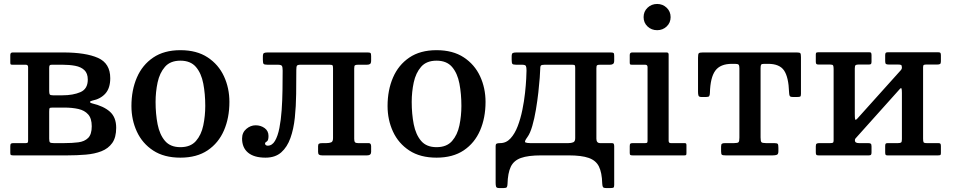

<svg xmlns="http://www.w3.org/2000/svg" viewBox="-20 -785 4816 970"><path d="M110 -458H42.5Q35 -458 33.5 -460.2Q32 -462.5 32 -470V-507Q32 -520 44 -520H299.5Q413 -520 475 -492.5Q537 -465 537 -390Q537 -340 512.5 -312.5Q488 -285 445.5 -276.5Q434.5 -274 435 -269.5Q435.5 -265 444.5 -263Q503.5 -249 535.2 -220.8Q567 -192.5 567 -139.5Q567 -90.5 547 -62.5Q527 -34.5 492.5 -21Q458 -7.5 413.5 -3.8Q369 0 319.5 0H47.5Q38.5 0 35.2 -2Q32 -4 32 -12V-47Q32 -57 35.8 -59.5Q39.5 -62 48.5 -62H110.5Q118.5 -62 120.2 -65Q122 -68 122 -76V-446Q122 -458 110 -458ZM228.5 -442V-325.5Q228.5 -312 231.5 -307.8Q234.5 -303.5 247.5 -303.5H295.5Q349 -303.5 386.2 -319.5Q423.5 -335.5 423.5 -383Q423.5 -414.5 406.2 -430.8Q389 -447 360 -452.5Q331 -458 295.5 -458H242.5Q233.5 -458 231 -454.8Q228.5 -451.5 228.5 -442ZM228.5 -220.5V-84.5Q228.5 -70 232.2 -66Q236 -62 251.5 -62H305Q344.5 -62 375.8 -66Q407 -70 425.2 -88Q443.5 -106 443.5 -147Q443.5 -187 425.2 -207.2Q407 -227.5 375.8 -234.5Q344.5 -241.5 305 -241.5H247.5Q232.5 -241.5 230.5 -238.5Q228.5 -235.5 228.5 -220.5Z M644 -249.5Q644 -329.5 671.5 -393.2Q699 -457 754 -494.2Q809 -531.5 891.5 -531.5Q974 -531.5 1029 -495.2Q1084 -459 1111.5 -399.5Q1139 -340 1139 -270Q1139 -190 1111.5 -126.2Q1084 -62.5 1029 -25.5Q974 11.5 891.5 11.5Q809 11.5 754 -24.5Q699 -60.5 671.5 -120Q644 -179.5 644 -249.5ZM766 -270Q766 -209.5 776.2 -157.2Q786.5 -105 813.5 -73.2Q840.5 -41.5 891.5 -41.5Q942.5 -41.5 969.8 -72.5Q997 -103.5 1007 -151.5Q1017 -199.5 1017 -250Q1017 -310.5 1007 -362.8Q997 -415 969.8 -446.8Q942.5 -478.5 891.5 -478.5Q840.5 -478.5 813.5 -447.5Q786.5 -416.5 776.2 -368.5Q766 -320.5 766 -270Z M1203 -85Q1203 -115.5 1224.5 -133.8Q1246 -152 1271.5 -152Q1297.5 -152 1317 -137.8Q1336.5 -123.5 1336.5 -98Q1336.5 -75 1327.8 -70.2Q1319 -65.5 1319 -60Q1319 -54 1323.5 -51.5Q1328 -49 1332 -49Q1355 -49 1369.2 -73.2Q1383.5 -97.5 1391.5 -138.2Q1399.5 -179 1403 -228.8Q1406.5 -278.5 1407.2 -330.5Q1408 -382.5 1408 -428.5Q1408 -446 1404.2 -452Q1400.5 -458 1383 -458H1331.5Q1315.5 -458 1311.8 -462.2Q1308 -466.5 1308 -483V-498.5Q1308 -514 1313.5 -517Q1319 -520 1333 -520H1836.5Q1848.5 -520 1851.8 -517Q1855 -514 1855 -501.5V-479.5Q1855 -466 1849.8 -462Q1844.5 -458 1834 -458H1789.5Q1777 -458 1773.2 -455Q1769.5 -452 1769.5 -439V-83.5Q1769.5 -71 1773.5 -66.5Q1777.5 -62 1788.5 -62H1842.5Q1855 -62 1855 -46V-17.5Q1855 0 1834.5 0H1608Q1597 0 1592 -3.5Q1587 -7 1587 -17.5V-46.5Q1587 -56 1591.5 -59Q1596 -62 1610.5 -62H1629.5Q1643.5 -62 1653 -65.8Q1662.5 -69.5 1662.5 -87V-439Q1662.5 -450 1660.5 -454Q1658.5 -458 1646 -458H1499Q1483.5 -458 1480.2 -453Q1477 -448 1477 -432Q1477 -372.5 1476.2 -310.2Q1475.5 -248 1469.5 -190.5Q1463.5 -133 1447.2 -87.5Q1431 -42 1400.8 -15.2Q1370.5 11.5 1321.5 11.5Q1263.5 11.5 1233.2 -13.8Q1203 -39 1203 -85Z M1938 -249.5Q1938 -329.5 1965.5 -393.2Q1993 -457 2048 -494.2Q2103 -531.5 2185.5 -531.5Q2268 -531.5 2323 -495.2Q2378 -459 2405.5 -399.5Q2433 -340 2433 -270Q2433 -190 2405.5 -126.2Q2378 -62.5 2323 -25.5Q2268 11.5 2185.5 11.5Q2103 11.5 2048 -24.5Q1993 -60.5 1965.5 -120Q1938 -179.5 1938 -249.5ZM2060 -270Q2060 -209.5 2070.2 -157.2Q2080.5 -105 2107.5 -73.2Q2134.5 -41.5 2185.5 -41.5Q2236.5 -41.5 2263.8 -72.5Q2291 -103.5 2301 -151.5Q2311 -199.5 2311 -250Q2311 -310.5 2301 -362.8Q2291 -415 2263.8 -446.8Q2236.5 -478.5 2185.5 -478.5Q2134.5 -478.5 2107.5 -447.5Q2080.5 -416.5 2070.2 -368.5Q2060 -320.5 2060 -270Z M2993 -440V-84Q2993 -62 3012 -62H3072Q3079 -62 3081 -57.5Q3083 -53 3083 -46V149.5Q3083 160.5 3079.2 162.8Q3075.5 165 3064 165H3042Q3028.5 165 3025.8 159.2Q3023 153.5 3022.5 141.5Q3021 87 3005.8 56.2Q2990.5 25.5 2954.2 12.8Q2918 0 2853 0H2714Q2648.5 0 2612 13Q2575.5 26 2560.5 57.5Q2545.5 89 2544 144.5Q2543.5 156 2540.5 160.5Q2537.5 165 2525 165H2501Q2488.5 165 2486.2 157.8Q2484 150.5 2484 139.5V-48Q2484 -56 2488.5 -59Q2493 -62 2507 -62Q2537.5 -62 2559.2 -85.8Q2581 -109.5 2595.5 -147.5Q2610 -185.5 2619 -229.8Q2628 -274 2632.5 -315.5Q2637 -357 2638.5 -387.5Q2640 -418 2640 -428.5Q2640 -445.5 2636.8 -451.8Q2633.5 -458 2616.5 -458H2587.5Q2572 -458 2568.5 -462.5Q2565 -467 2565 -483V-500Q2565 -514.5 2570.8 -517.2Q2576.5 -520 2590 -520H3065Q3076.5 -520 3079.8 -517.2Q3083 -514.5 3083 -503V-479Q3083 -466 3077.2 -462Q3071.5 -458 3062 -458H3012Q3000 -458 2996.5 -455.2Q2993 -452.5 2993 -440ZM2731.5 -458Q2715.5 -458 2712.2 -453.2Q2709 -448.5 2709 -432Q2709 -423.5 2706.8 -392.2Q2704.5 -361 2699.8 -318.5Q2695 -276 2687.5 -231Q2680 -186 2669.2 -148.8Q2658.5 -111.5 2644.5 -92.5Q2627 -69 2634.5 -65.5Q2642 -62 2658.5 -62H2852Q2865.5 -62 2875.8 -66Q2886 -70 2886 -87V-441Q2886 -451 2884.2 -454.5Q2882.5 -458 2871 -458Z M3231.5 -698.5Q3231.5 -727 3251.5 -746Q3271.5 -765 3300 -765Q3328 -765 3348 -746Q3368 -727 3368 -698.5Q3368 -670 3348 -651.2Q3328 -632.5 3300 -632.5Q3271.5 -632.5 3251.5 -651.2Q3231.5 -670 3231.5 -698.5ZM3239.5 -458H3172Q3165 -458 3163.2 -460.2Q3161.5 -462.5 3161.5 -469.5V-507Q3161.5 -520 3174 -520H3348Q3358 -520 3358 -509.5V-74Q3358 -62 3368.5 -62H3436Q3443 -62 3445.5 -60.5Q3448 -59 3448 -51.5V-12.5Q3448 -5 3446.5 -2.5Q3445 0 3437.5 0H3176.5Q3168 0 3164.8 -2Q3161.5 -4 3161.5 -12V-47Q3161.5 -57 3165 -59.5Q3168.5 -62 3177.5 -62H3239.5Q3248 -62 3249.8 -64.8Q3251.5 -67.5 3251.5 -75.5V-446Q3251.5 -458 3239.5 -458Z M3623 -20.5V-44.5Q3623 -56.5 3627.8 -59.2Q3632.5 -62 3644 -62H3688.5Q3706.5 -62 3711 -66.5Q3715.5 -71 3715.5 -89.5V-440Q3715.5 -454 3711.5 -458.2Q3707.5 -462.5 3693.5 -462.5H3678Q3619 -462.5 3593.8 -428Q3568.5 -393.5 3566.5 -315.5Q3566 -304 3563 -299.5Q3560 -295 3547.5 -295H3523.5Q3511 -295 3508.8 -302.2Q3506.5 -309.5 3506.5 -320.5V-493.5Q3506.5 -511 3510 -515.5Q3513.5 -520 3530.5 -520H4005.5Q4020.5 -520 4023.5 -515.8Q4026.5 -511.5 4026.5 -496.5V-310.5Q4026.5 -299.5 4022.8 -297.2Q4019 -295 4007.5 -295H3986Q3972 -295 3969.5 -300.8Q3967 -306.5 3966.5 -318.5Q3964 -395 3941.2 -428.8Q3918.5 -462.5 3860.5 -462.5H3841.5Q3828.5 -462.5 3825.5 -458.5Q3822.5 -454.5 3822.5 -441V-90.5Q3822.5 -71.5 3826.8 -66.8Q3831 -62 3849.5 -62H3891.5Q3906.5 -62 3909.5 -57.5Q3912.5 -53 3912.5 -37.5V-21Q3912.5 -6 3904.8 -3Q3897 0 3883.5 0H3646Q3631 0 3627 -3.2Q3623 -6.5 3623 -20.5Z M4643.5 -84.5Q4643.5 -71.5 4645.8 -66.8Q4648 -62 4661.5 -62H4720.5Q4728.5 -62 4731 -58.8Q4733.5 -55.5 4733.5 -47V-11Q4733.5 -3 4729.8 -1.5Q4726 0 4718 0H4463Q4455.5 0 4453.8 -3.8Q4452 -7.5 4452 -15.5V-47.5Q4452 -56 4454.5 -59Q4457 -62 4464.5 -62H4516.5Q4528.5 -62 4532.5 -65.2Q4536.5 -68.5 4536.5 -81.5V-315.5Q4536.5 -330.5 4534.8 -336.8Q4533 -343 4526.5 -336L4307 -91Q4304 -87.5 4301.5 -84.8Q4299 -82 4299 -75.5Q4299 -62 4319.5 -62H4365.5Q4375.5 -62 4379.2 -59Q4383 -56 4383 -45V-15Q4383 -6 4380.2 -3Q4377.5 0 4369 0H4115.5Q4106.5 0 4104 -3.2Q4101.5 -6.5 4101.5 -16V-46Q4101.5 -56.5 4105.8 -59.2Q4110 -62 4119.5 -62H4174.5Q4184.5 -62 4188 -64.2Q4191.5 -66.5 4191.5 -76V-436.5Q4191.5 -449.5 4189 -454.2Q4186.5 -459 4173.5 -459H4114.5Q4106.5 -459 4104 -462.2Q4101.5 -465.5 4101.5 -474V-510Q4101.5 -518 4105.2 -519.5Q4109 -521 4117 -521H4372Q4379.5 -521 4381.2 -517.2Q4383 -513.5 4383 -505.5V-473.5Q4383 -465 4380.5 -462Q4378 -459 4370.5 -459H4318.5Q4306.5 -459 4302.5 -455.8Q4298.5 -452.5 4298.5 -439.5V-210Q4298.5 -190.5 4300 -183Q4301.5 -175.5 4311 -185.5L4532 -431.5Q4536.5 -436.5 4536.5 -443.5Q4536.5 -455 4531.8 -457Q4527 -459 4515.5 -459H4469.5Q4459.5 -459 4455.8 -462Q4452 -465 4452 -476V-506Q4452 -515 4454.8 -518Q4457.5 -521 4466 -521H4719.5Q4728.5 -521 4731 -517.8Q4733.5 -514.5 4733.5 -505V-475Q4733.5 -464.5 4729.2 -461.8Q4725 -459 4715.5 -459H4660.5Q4650.5 -459 4647 -456.8Q4643.5 -454.5 4643.5 -445Z"/></svg>

Font: Besley* Medium
Style: Regular
Weight: 500
Designer: Owen Earl
Foundry: indestructible type*
Version: Version 3.000; ttfautohint (v1.8.3)